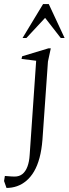

<svg xmlns="http://www.w3.org/2000/svg" viewBox="-73 -698 338 945"><path d="M163 -395 136 -11Q132 40 121.5 79Q111 118 94.5 146Q78 174 56.5 192Q35 210 10.5 218.5Q-14 227 -41 227L-53 193L-49 168Q-25 170 -16.5 170.5Q-8 171 -1 171Q22 171 37.5 158.5Q53 146 62 122Q71 98 73 65L105 -399L33 -408L36 -421L165 -460H177ZM38 -511 139 -678H167L245 -511H226L149 -610L57 -511Z"/></svg>

Font: Ancizar Serif Light
Style: Italic
Weight: 300
Italic angle: -4°
Designer: Cesar Puertas, Viviana Monsalve, Julian Moncada, Julian Prieto, Jose Castro, Felipe Aragon, Mariel Hernandez, Sara Alarc
Version: Version 8.100